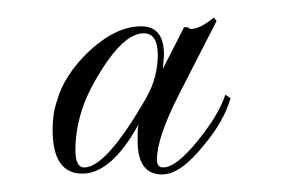

<svg xmlns="http://www.w3.org/2000/svg" viewBox="-20 -618 323 219"><path d="M165 -419Q137 -419 137 -457Q137 -462 137 -466.5Q137 -471 138 -476Q107 -420 74 -420Q40 -420 40 -470Q40 -478 41 -486Q42 -494 45 -503Q53 -532 81 -559Q112 -588 141 -588Q167 -588 167 -556Q167 -552 166.5 -548.5Q166 -545 166 -540L190 -587H194Q196 -585 198 -585Q208 -585 224 -598L227 -594L184 -510Q159 -461 159 -436Q159 -427 166 -427Q181 -427 206 -458Q218 -473 225.5 -485.5Q233 -498 237 -510L243 -506Q235 -479 213 -453Q186 -419 165 -419ZM76 -427Q101 -427 146 -505Q154 -519 157 -531.5Q160 -544 160 -555Q160 -580 144 -580Q125 -580 103 -549Q85 -523 76 -500Q66 -473 66 -447Q66 -427 76 -427Z"/></svg>

Font: Imperial Script
Style: Regular
Weight: 400
Designer: Robert E. Leuschke
Foundry: Robert E. Leuschke
Version: Version 1.010; ttfautohint (v1.8.3)